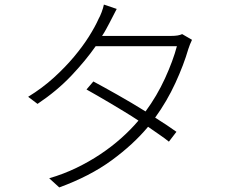

<svg xmlns="http://www.w3.org/2000/svg" viewBox="-20 -788 996 839"><path d="M819 -614Q815 -606 810 -593.5Q805 -581 803 -574Q783 -505 746.5 -425.5Q710 -346 658 -274Q715 -238 751 -212L718 -169Q701 -183 677.5 -199Q654 -215 627 -234Q563 -157 468 -87.5Q373 -18 239 31L195 -9Q257 -27 313 -54Q369 -81 418.5 -114Q468 -147 510 -184.5Q552 -222 585 -261Q555 -281 523.5 -300Q492 -319 462 -337Q432 -355 405.5 -370Q379 -385 358 -397L388 -432Q431 -409 493 -374Q555 -339 616 -301Q666 -369 701 -445.5Q736 -522 753 -586H398Q354 -523 291.5 -457Q229 -391 144 -334L103 -365Q165 -403 215 -448.5Q265 -494 303.5 -540Q342 -586 369 -629Q396 -672 411 -706Q417 -716 424 -734.5Q431 -753 434 -768L490 -749Q482 -734 473.5 -717Q465 -700 458 -687Q451 -674 443.5 -660Q436 -646 426 -631H726Q744 -631 756 -633Q768 -635 776 -639Z"/></svg>

Font: Kinto Sans Light
Style: Regular
Weight: 300
Designer: Authors: Ryoko NISHIZUKA  (kana & ideographs); Paul D. Hunt (Latin, Greek & Cyrillic); Wenlong ZHANG  (bopomofo); Sandol
Foundry: Adobe Systems Incorporated, ookami Inc.
Version: Version 0.001